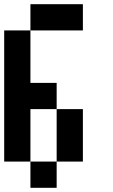

<svg xmlns="http://www.w3.org/2000/svg" viewBox="-20 -895 540 915"><path d="M0 -125V-750H125V-500H250V-375H125V-125ZM125 -125H250V0H125ZM125 -750V-875H375V-750ZM250 -125V-375H375V-125Z"/></svg>

Font: GalmuriMono7 Regular
Style: Regular
Weight: 400
Designer: Lee Minseo (quiple)
Version: Version 2.399;hotconv 1.1.1;makeotfexe 2.6.0 DEVELOPMENT